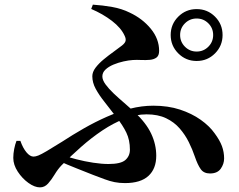

<svg xmlns="http://www.w3.org/2000/svg" viewBox="-20 -784 1040 834"><path d="M721.4 -631.9Q721.4 -678.9 754.4 -711.7Q787.3 -744.5 834.2 -744.5Q881.2 -744.5 914 -711.7Q946.8 -678.9 946.8 -631.9Q946.8 -585 914 -552.1Q881.2 -519.1 834.2 -519.1Q787.3 -519.1 754.4 -552.1Q721.4 -585 721.4 -631.9ZM762.4 -631.9Q762.4 -602.1 783.4 -581.1Q804.4 -560.1 834.2 -560.1Q864.1 -560.1 885 -581.1Q905.9 -602.1 905.9 -631.9Q905.9 -661.8 885 -682.7Q864.1 -703.6 834.2 -703.6Q804.4 -703.6 783.4 -682.7Q762.4 -661.8 762.4 -631.9ZM376.2 -745.1 383.3 -763.8Q425.9 -761.1 467.4 -753.7Q508.9 -746.3 543.3 -729.3Q598.8 -703.3 635 -659.2Q671.2 -615.1 671.2 -563.2Q671.2 -542.8 660.1 -534.3Q649 -525.8 631.3 -524.1Q613.7 -522.5 593.7 -523.4Q573.8 -524.4 556.9 -523.3Q539 -522.2 516.5 -517.2Q494.1 -512.2 472.8 -503.4Q451.6 -494.5 438.1 -481.7Q424.6 -468.9 424.6 -452.2Q424.6 -436.4 438.3 -417.6Q452.1 -398.7 473.5 -378.3Q495 -358 519.1 -337.4Q543.3 -316.8 563.8 -297.9Q615 -249.9 636.8 -203.2Q658.7 -156.5 658.7 -107.4Q658.7 -51.2 624.9 -20Q591.1 11.3 522.7 11.3Q498.4 11.3 477.6 7.1Q456.7 2.9 434.9 -5.3Q413.1 -13.4 384.8 -24.1Q351.8 -37.5 312.4 -52.8Q273.1 -68.1 231.2 -87.2L245.6 -111.9Q274.8 -101.7 311.3 -92.3Q347.8 -82.8 384.9 -77.2Q422 -71.6 451.3 -71.6Q504.9 -71.6 524.6 -89Q544.3 -106.4 544.3 -133.8Q544.3 -175.7 528.9 -207.7Q513.5 -239.8 485.2 -275.3Q457.9 -311.2 434.2 -341.1Q410.4 -370.9 395.7 -398.1Q381 -425.2 381 -452.7Q381 -471.3 395.1 -490Q409.3 -508.7 430.7 -526.3Q452 -543.9 473.5 -559.2Q495 -574.5 510 -586.4Q524 -597.6 525.6 -607.1Q527.3 -616.5 521.5 -628.4Q506.4 -662.5 466.4 -693.2Q426.4 -723.8 376.2 -745.1ZM68.5 -172.2Q79.4 -141 94.9 -122.4Q110.4 -103.8 125.6 -103.8Q134.4 -103.8 146.6 -108.6Q158.8 -113.4 183 -127.7Q207.2 -141.9 249.4 -168.3Q295.6 -198.5 344.4 -226.4Q393.2 -254.3 443.4 -276.5Q493.5 -298.7 544.6 -311.8Q595.7 -324.9 645.7 -324.9Q710.2 -324.9 761.7 -308Q813.2 -291 851.7 -263.7Q890.1 -236.4 912.2 -205.1Q934.6 -174.9 944.1 -149.2Q953.5 -123.4 953.5 -95.9Q953.5 -72 938.9 -51.2Q924.3 -30.5 892.1 -30.5Q865.3 -30.5 852 -49.1Q838.6 -67.8 826.2 -104.1Q815.9 -134.7 800.2 -166.4Q784.6 -198.1 760.7 -225.8Q736.7 -253.6 701.5 -270.4Q666.3 -287.3 616.7 -287.3Q569.4 -287.3 520.5 -268.1Q471.7 -248.8 424.4 -217.2Q377.2 -185.5 332.4 -146Q287.7 -106.5 247.3 -65.9Q231.2 -49.1 217.5 -26.3Q203.8 -3.5 188.9 13.2Q173.9 29.9 153.6 29.9Q130.4 29.9 103.4 10.5Q76.5 -8.8 57.1 -38.5Q37.7 -68.2 37.7 -98.2Q37.7 -116.5 41.6 -136.7Q45.5 -156.8 51.6 -172Z"/></svg>

Font: Noto Serif KR
Style: Regular
Weight: 200
Designer: Ryoko NISHIZUKA 西塚涼子 (kana & ideographs); Frank Grießhammer (Latin, Greek & Cyrillic); Wenlong ZHANG 张文龙 (bopomofo); San
Foundry: Adobe
Version: Version 2.001;hotconv 1.1.0;makeotfexe 2.6.0